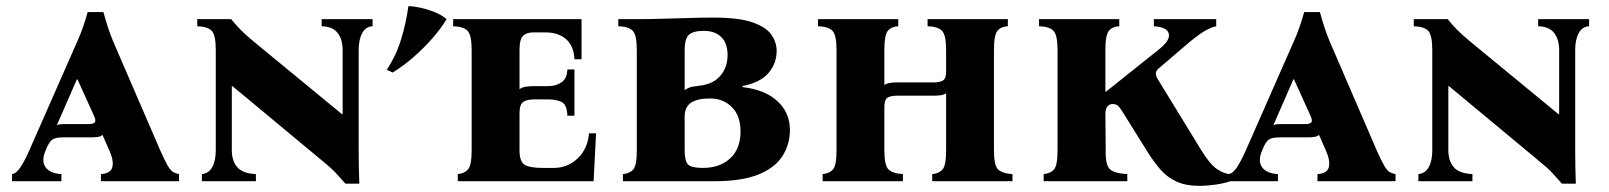

<svg xmlns="http://www.w3.org/2000/svg" viewBox="-20 -587 5214 622"><path d="M499 -100Q514 -66 523.5 -50Q533 -34 541 -29.5Q549 -25 560 -23V0H307V-23Q339 -25 344 -46Q349 -67 334 -100L312 -150Q307 -145 297 -143.5Q287 -142 276 -142H185Q161 -142 150.5 -135.5Q140 -129 130 -105L128 -100Q113 -66 127.5 -45.5Q142 -25 179 -23V0H19V-23Q33 -25 46.5 -45.5Q60 -66 75 -100L230 -452Q240 -474 248.5 -498Q257 -522 264 -548H315Q329 -495 347 -452ZM267 -185Q282 -185 287 -190.5Q292 -196 284 -213L231 -330H229L164 -181Q169 -184 175 -184.5Q181 -185 189 -185Z M1099 8Q1084 -9 1069 -25.5Q1054 -42 1017 -72L733 -308H731V-100Q731 -66 748.5 -45.5Q766 -25 809 -23V0H634V-23Q656 -25 667.5 -45.5Q679 -66 679 -100V-425Q679 -474 665.5 -487.5Q652 -501 619 -502V-525H729Q744 -506 760 -490Q776 -474 800 -454L1088 -217H1090V-425Q1090 -459 1074 -480Q1058 -501 1022 -502V-525H1187V-502Q1165 -501 1153.5 -480Q1142 -459 1142 -425V-100Q1142 -72 1142.5 -46.5Q1143 -21 1144 8Z M1463 0V-23Q1484 -25 1496 -38Q1508 -51 1508 -100V-425Q1508 -474 1494.5 -487.5Q1481 -501 1448 -502V-525H1864V-395H1841Q1839 -438 1814 -460Q1789 -482 1747 -482H1707Q1686 -482 1674.5 -471Q1663 -460 1663 -425V-298Q1671 -304 1682.5 -306Q1694 -308 1710 -308H1757Q1780 -308 1798.5 -320Q1817 -332 1818 -362H1841V-212H1818Q1817 -249 1798.5 -257Q1780 -265 1757 -265H1712Q1685 -265 1674 -256Q1663 -247 1663 -221V-100Q1663 -65 1678.5 -54Q1694 -43 1739 -43H1774Q1819 -43 1851.5 -74Q1884 -105 1888 -155H1911L1903 0ZM1303 -567Q1319 -567 1342 -562Q1365 -557 1388.5 -547.5Q1412 -538 1427 -525Q1409 -495 1380 -462Q1351 -429 1318 -400.5Q1285 -372 1252 -352L1233 -361Q1264 -408 1280 -461.5Q1296 -515 1303 -567Z M1998 0V-23Q2020 -25 2031.5 -38Q2043 -51 2043 -100V-425Q2043 -474 2029.5 -487.5Q2016 -501 1983 -502V-525H2043Q2085 -525 2115 -526Q2145 -527 2170.5 -527.5Q2196 -528 2224.5 -529Q2253 -530 2292 -530Q2374 -530 2418 -514.5Q2462 -499 2479 -474.5Q2496 -450 2496 -422Q2496 -382 2470 -351Q2444 -320 2385 -308V-305Q2460 -296 2499.5 -258.5Q2539 -221 2539 -166Q2539 -119 2514.5 -81Q2490 -43 2436.5 -21.5Q2383 0 2296 0ZM2198 -295Q2211 -304 2222.5 -306Q2234 -308 2250 -310Q2291 -315 2314 -342Q2337 -369 2337 -409Q2337 -447 2316.5 -467Q2296 -487 2260 -487Q2225 -487 2211.5 -474Q2198 -461 2198 -425ZM2257 -43Q2312 -43 2345.5 -74Q2379 -105 2379 -161Q2379 -212 2351 -240Q2323 -268 2280 -268Q2240 -268 2219 -254.5Q2198 -241 2198 -209V-100Q2198 -65 2209 -54Q2220 -43 2257 -43Z M3200 -100Q3200 -51 3213.5 -38Q3227 -25 3260 -23V0H3000V-23Q3022 -25 3033.5 -38Q3045 -51 3045 -100V-285Q3038 -280 3028 -278.5Q3018 -277 3005 -277H2887Q2864 -277 2854.5 -270Q2845 -263 2845 -242V-100Q2845 -51 2858.5 -38Q2872 -25 2905 -23V0H2645V-23Q2667 -25 2678.5 -38Q2690 -51 2690 -100V-425Q2690 -474 2676.5 -487.5Q2663 -501 2630 -502V-525H2890V-502Q2868 -501 2856.5 -487.5Q2845 -474 2845 -425V-312Q2857 -320 2885 -320H3004Q3027 -320 3036 -327Q3045 -334 3045 -355V-425Q3045 -474 3031.5 -487.5Q3018 -501 2985 -502V-525H3245V-502Q3223 -501 3211.5 -487.5Q3200 -474 3200 -425Z M3870 -103Q3899 -55 3923 -39Q3947 -23 3966 -23V0Q3946 7 3918.5 11Q3891 15 3865 15Q3821 15 3791 1Q3761 -13 3740 -37Q3719 -61 3700 -91L3617 -224Q3606 -242 3599.5 -246Q3593 -250 3584 -250Q3574 -250 3567.5 -242Q3561 -234 3561 -216L3562 -100Q3561 -51 3576.5 -38Q3592 -25 3632 -23V0H3361V-23Q3383 -25 3394.5 -38Q3406 -51 3406 -100V-425Q3406 -474 3392.5 -487.5Q3379 -501 3346 -502V-525H3606V-502Q3584 -501 3572.5 -487.5Q3561 -474 3561 -425V-290H3563L3732 -425Q3767 -452 3767 -472Q3767 -499 3718 -502V-525H3920V-502Q3898 -497 3874.5 -481.5Q3851 -466 3821 -440L3731 -363Q3718 -351 3731 -330Z M4440 -100Q4455 -66 4464.5 -50Q4474 -34 4482 -29.5Q4490 -25 4501 -23V0H4248V-23Q4280 -25 4285 -46Q4290 -67 4275 -100L4253 -150Q4248 -145 4238 -143.5Q4228 -142 4217 -142H4126Q4102 -142 4091.5 -135.5Q4081 -129 4071 -105L4069 -100Q4054 -66 4068.5 -45.5Q4083 -25 4120 -23V0H3960V-23Q3974 -25 3987.5 -45.5Q4001 -66 4016 -100L4171 -452Q4181 -474 4189.5 -498Q4198 -522 4205 -548H4256Q4270 -495 4288 -452ZM4208 -185Q4223 -185 4228 -190.5Q4233 -196 4225 -213L4172 -330H4170L4105 -181Q4110 -184 4116 -184.5Q4122 -185 4130 -185Z M5040 8Q5025 -9 5010 -25.5Q4995 -42 4958 -72L4674 -308H4672V-100Q4672 -66 4689.5 -45.5Q4707 -25 4750 -23V0H4575V-23Q4597 -25 4608.5 -45.5Q4620 -66 4620 -100V-425Q4620 -474 4606.5 -487.5Q4593 -501 4560 -502V-525H4670Q4685 -506 4701 -490Q4717 -474 4741 -454L5029 -217H5031V-425Q5031 -459 5015 -480Q4999 -501 4963 -502V-525H5128V-502Q5106 -501 5094.5 -480Q5083 -459 5083 -425V-100Q5083 -72 5083.5 -46.5Q5084 -21 5085 8Z"/></svg>

Font: Bona Nova SC
Style: Bold
Weight: 700
Designer: Mateusz Machalski
Foundry: Capitalics
Version: Version 4.001; ttfautohint (v1.8.4.7-5d5b)